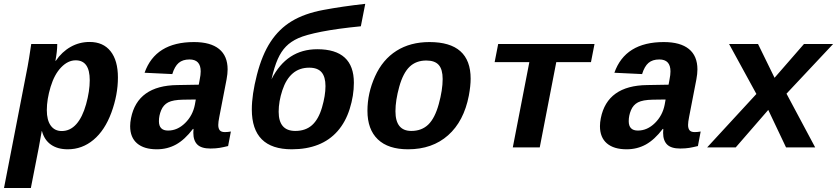

<svg xmlns="http://www.w3.org/2000/svg" viewBox="-40 -753 4276 981"><path d="M252.4 -528.3V-524.4Q252.4 -492.2 243.2 -442.4H245.1Q276.4 -488.3 320.8 -513.4Q365.2 -538.6 418 -538.6Q487.3 -538.6 524.9 -491.2Q562.5 -443.8 562.5 -356.9Q562.5 -268.6 529.1 -177.7Q495.6 -86.9 437.7 -38.6Q379.9 9.8 306.2 9.8Q254.4 9.8 220.5 -13.9Q186.5 -37.6 174.3 -83.5H173.3L157.7 3.4L117.7 207.5H-19.5L101.1 -413.1Q106.9 -441.9 119.6 -528.3ZM199.2 -190.4Q199.2 -139.2 219.2 -111.3Q239.3 -83.5 275.4 -83.5Q318.4 -83.5 349.9 -118.7Q381.3 -153.8 399.9 -220.5Q418.5 -287.1 418.5 -343.3Q418.5 -444.8 346.7 -444.8Q307.1 -444.8 272.5 -408.9Q237.8 -373 218.5 -309.1Q199.2 -245.1 199.2 -190.4Z M761.2 9.8Q695.8 9.8 660.4 -20.5Q625 -50.8 625 -108.4Q625 -127.4 629.4 -149.4Q662.6 -315.9 866.2 -318.4L975.6 -320.3L980.5 -347.2Q985.4 -370.6 985.4 -388.2Q985.4 -449.2 928.2 -449.2Q893.6 -449.2 873 -431.6Q852.5 -414.1 840.3 -374.5L698.7 -381.3Q753.9 -538.1 951.2 -538.1Q1035.6 -538.1 1079.3 -502.7Q1123 -467.3 1123 -398.4Q1123 -376 1117.7 -347.7L1080.6 -156.2Q1075.2 -129.4 1075.2 -114.7Q1075.2 -96.7 1082.8 -87.4Q1090.3 -78.1 1108.9 -78.1Q1124.5 -78.1 1139.6 -81.1L1125.5 -6.8Q1112.8 -3.9 1102.5 -1.5Q1092.3 1 1082.3 2.4Q1072.3 3.9 1061 4.9Q1049.8 5.9 1035.2 5.9Q988.8 5.9 968.3 -14.4Q947.8 -34.7 947.8 -74.2L948.7 -94.2H945.8Q903.8 -39.1 859.4 -14.6Q814.9 9.8 761.2 9.8ZM960.4 -244.6 895 -243.7Q843.8 -242.7 819.3 -230Q794.9 -217.3 783.4 -189.7Q772 -162.1 772 -133.8Q772 -85.9 818.8 -85.9Q866.7 -85.9 905.8 -124.3Q944.8 -162.6 955.6 -217.8Z M1623 -313Q1623 -360.4 1603 -383.8Q1583 -407.2 1540 -407.2Q1489.7 -407.2 1455.6 -377.9Q1421.4 -348.6 1402.6 -291.5Q1383.8 -234.4 1383.8 -182.1Q1383.8 -84 1468.8 -84Q1521 -84 1554.2 -113.5Q1587.4 -143.1 1605.2 -203.9Q1623 -264.6 1623 -313ZM1581.1 -501.5Q1768.1 -501.5 1768.1 -330.1Q1768.1 -264.2 1746.8 -196.8Q1725.6 -129.4 1684.8 -83Q1644 -36.6 1585.2 -13.4Q1526.4 9.8 1450.7 9.8Q1246.6 9.8 1246.6 -193.8Q1246.6 -269 1272.7 -370.8Q1298.8 -472.7 1342.3 -539.1Q1385.7 -605.5 1450.7 -644.8Q1515.6 -684.1 1611.8 -702.1Q1708 -720.2 1826.2 -733.4L1803.7 -618.7Q1683.6 -606.9 1603 -591.1Q1522.5 -575.2 1484.4 -558.1Q1446.3 -541 1421.4 -515.6Q1396.5 -490.2 1379.2 -451.2Q1361.8 -412.1 1347.2 -348.1Q1424.8 -501.5 1581.1 -501.5Z M2044.9 9.8Q1943.4 9.8 1890.4 -41Q1837.4 -91.8 1837.4 -187Q1837.4 -276.9 1876.2 -362.8Q1915 -448.7 1985.8 -493.4Q2056.6 -538.1 2154.3 -538.1Q2364.7 -538.1 2364.7 -351.1Q2364.7 -314 2355.5 -264.6Q2330.1 -133.3 2249.5 -61.8Q2168.9 9.8 2044.9 9.8ZM2221.7 -349.1Q2221.7 -398.4 2201.7 -421.1Q2181.6 -443.8 2138.2 -443.8Q2085.9 -443.8 2052.7 -411.9Q2019.5 -379.9 2000 -310.1Q1980.5 -240.2 1980.5 -184.6Q1980.5 -84 2061.5 -84Q2114.7 -84 2148.4 -116.7Q2182.1 -149.4 2201.9 -221.4Q2221.7 -293.5 2221.7 -349.1Z M2505.4 -528.3H2997.6L2979.5 -435.5H2802.2L2717.8 0H2580.1L2664.6 -435.5H2487.3Z M3161.6 9.8Q3096.2 9.8 3060.8 -20.5Q3025.4 -50.8 3025.4 -108.4Q3025.4 -127.4 3029.8 -149.4Q3063 -315.9 3266.6 -318.4L3376 -320.3L3380.9 -347.2Q3385.7 -370.6 3385.7 -388.2Q3385.7 -449.2 3328.6 -449.2Q3293.9 -449.2 3273.4 -431.6Q3252.9 -414.1 3240.7 -374.5L3099.1 -381.3Q3154.3 -538.1 3351.6 -538.1Q3436 -538.1 3479.7 -502.7Q3523.4 -467.3 3523.4 -398.4Q3523.4 -376 3518.1 -347.7L3481 -156.2Q3475.6 -129.4 3475.6 -114.7Q3475.6 -96.7 3483.2 -87.4Q3490.7 -78.1 3509.3 -78.1Q3524.9 -78.1 3540 -81.1L3525.9 -6.8Q3513.2 -3.9 3502.9 -1.5Q3492.7 1 3482.7 2.4Q3472.7 3.9 3461.4 4.9Q3450.2 5.9 3435.5 5.9Q3389.2 5.9 3368.7 -14.4Q3348.1 -34.7 3348.1 -74.2L3349.1 -94.2H3346.2Q3304.2 -39.1 3259.8 -14.6Q3215.3 9.8 3161.6 9.8ZM3360.8 -244.6 3295.4 -243.7Q3244.1 -242.7 3219.7 -230Q3195.3 -217.3 3183.8 -189.7Q3172.4 -162.1 3172.4 -133.8Q3172.4 -85.9 3219.2 -85.9Q3267.1 -85.9 3306.2 -124.3Q3345.2 -162.6 3356 -217.8Z M3976.1 0 3885.3 -191.4 3719.2 0H3573.2L3824.7 -272.9L3685.1 -528.3H3833L3917.5 -355.5L4067.9 -528.3H4216.8L3978.5 -274.4L4125 0Z"/></svg>

Font: Liberation Mono
Style: Bold Italic
Weight: 700
Italic angle: -12°
Monospace: yes
Designer: Steve Matteson
Foundry: Ascender Corporation
Version: Version 2.1.5